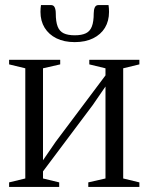

<svg xmlns="http://www.w3.org/2000/svg" viewBox="-20 -739 587 759"><path d="M16 0V-18L80 -33.5V-469L16 -484.5V-502.5H218V-484.5L150 -469V-105.5L200.5 -179L397 -441V-469L333 -484.5V-502.5H531V-484.5L467 -469V-33.5L531 -18V0H329V-18L397 -33.5V-397L346.5 -323.5L150 -61.5V-33.5L214 -18V0ZM181.5 -719Q192 -719 196.2 -709.8Q200.5 -700.5 200.5 -686Q200.5 -653.5 207.8 -634.5Q215 -615.5 231.5 -607.5Q248 -599.5 275.5 -599.5Q303 -599.5 319.5 -607.5Q336 -615.5 343.2 -634.5Q350.5 -653.5 350.5 -686Q350.5 -700.5 354.8 -709.8Q359 -719 369.5 -719H409Q410 -712.5 410.5 -705.8Q411 -699 411 -692Q411 -656 394.8 -629.2Q378.5 -602.5 348 -587.5Q317.5 -572.5 275.5 -572.5Q233.5 -572.5 203.2 -587.5Q173 -602.5 156.5 -629.2Q140 -656 140 -692Q140 -699 140.5 -705.8Q141 -712.5 142 -719Z"/></svg>

Font: Merriweather 144pt Light
Style: Regular
Weight: 300
Version: Version 2.100